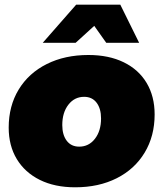

<svg xmlns="http://www.w3.org/2000/svg" viewBox="-20 -789 694 817"><path d="M572 -607H432L381 -679L302 -607H162L304 -769H492ZM638 -302Q638 -210 595.5 -139.5Q553 -69 476.5 -30.5Q400 8 300 8Q213 8 149.5 -23.5Q86 -55 51.5 -112Q17 -169 17 -246Q17 -338 59.5 -408Q102 -478 179 -516.5Q256 -555 356 -555Q443 -555 506.5 -524Q570 -493 604 -436Q638 -379 638 -302ZM245 -257Q245 -215 264 -190Q283 -165 317 -165Q358 -165 384 -198.5Q410 -232 410 -285Q410 -327 391 -352Q372 -377 338 -377Q297 -377 271 -343.5Q245 -310 245 -257Z"/></svg>

Font: TypoPRO Montserrat
Style: Italic
Weight: 900
Italic angle: -11.3°
Designer: Julieta Ulanovsky
Foundry: Julieta Ulanovsky
Version: Version 6.001